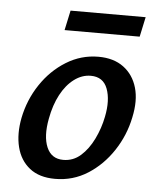

<svg xmlns="http://www.w3.org/2000/svg" viewBox="-47 -624 553 675"><g transform="rotate(5 230.0 -286.0)"><path d="M172 11Q116 11 82 -16Q48 -43 36.5 -89Q25 -135 36 -192Q49 -257 85 -311Q121 -365 173.5 -397.5Q226 -430 287 -430Q341 -430 376 -404Q411 -378 424 -333Q437 -288 424 -228Q411 -164 375 -109.5Q339 -55 287 -22Q235 11 172 11ZM195 -58Q230 -58 256.5 -81.5Q283 -105 301.5 -143Q320 -181 328 -222Q340 -281 325 -321Q310 -361 266 -361Q235 -361 207.5 -340.5Q180 -320 160.5 -283.5Q141 -247 132 -198Q120 -135 136.5 -96.5Q153 -58 195 -58ZM160 -513 175 -583H440L425 -513Z"/></g></svg>

Font: Ysabeau SemiBold
Style: Italic
Weight: 600
Italic angle: -12°
Designer: Christian Thalmann (Catharsis Fonts)
Version: Version 2.002